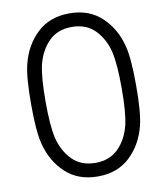

<svg xmlns="http://www.w3.org/2000/svg" viewBox="-99 -1002 876 1087"><g transform="rotate(-10 338.5 -458.5)"><path d="M172.5 -248.7Q192.1 -169.3 242.5 -118.5Q293 -67.7 375 -67.7Q457 -67.7 507.5 -118.5Q557.9 -169.3 577.5 -248.7Q593.8 -319.7 593.8 -458.3Q593.8 -597 577.5 -668Q557.9 -747.4 507.5 -798.2Q457 -849 375 -849Q293 -849 242.5 -798.2Q192.1 -747.4 172.5 -668Q156.2 -597 156.2 -458.3Q156.2 -319.7 172.5 -248.7ZM91.1 -685.5Q117.2 -791 189.5 -859Q261.7 -927.1 375 -927.1Q488.3 -927.1 560.5 -859Q632.8 -791 658.9 -685.5Q677.1 -613.3 677.1 -458.3Q677.1 -303.4 658.9 -231.1Q632.8 -125.7 560.5 -57.6Q488.3 10.4 375 10.4Q261.7 10.4 189.5 -57.6Q117.2 -125.7 91.1 -231.1Q72.9 -303.4 72.9 -458.3Q72.9 -613.3 91.1 -685.5Z"/></g></svg>

Font: Monoid
Style: Regular
Weight: 400
Width: 4
Monospace: yes
Designer: Andreas Larsen (@larsenwork)
Version: Version 0.61